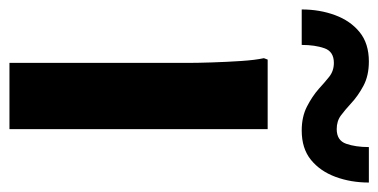

<svg xmlns="http://www.w3.org/2000/svg" viewBox="-245 -583 800 406"><g transform="rotate(90 155.0 -380.0)"><path d="M85 0V-377Q85 -397 84 -428Q83 -459 81 -489.5Q79 -520 75 -538L78 -546H225V0ZM-28 -618Q-28 -656 -16 -688.5Q-4 -721 20 -740.5Q44 -760 82 -760Q112 -760 133.5 -748.5Q155 -737 171 -722Q184 -710 196 -701Q208 -692 225 -692Q249 -692 256 -712Q263 -732 263 -760H338Q338 -722 326 -689.5Q314 -657 290 -637.5Q266 -618 228 -618Q199 -618 177.5 -629Q156 -640 140 -654Q127 -666 114.5 -676Q102 -686 85 -686Q61 -686 54 -666Q47 -646 47 -618Z"/></g></svg>

Font: Kufam SemiBold
Style: Regular
Weight: 600
Designer: Wael Morcos, Artur Schmal
Foundry: Original Type
Version: Version 1.300; ttfautohint (v1.8.3)